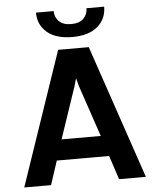

<svg xmlns="http://www.w3.org/2000/svg" viewBox="-62 -997 846 1049"><g transform="rotate(-5 361.5 -473.0)"><path d="M28 0 278 -733H446L695 0H548L505 -131H218L175 0ZM254 -244H469L374 -525L362 -570L349 -525ZM362 -796Q272 -796 223.5 -837.5Q175 -879 175 -946H272Q272 -913 294.5 -890Q317 -867 362 -867Q407 -867 429.5 -890Q452 -913 452 -946H549Q549 -879 500.5 -837.5Q452 -796 362 -796Z"/></g></svg>

Font: Kreadon
Style: Bold
Weight: 700
Designer: Reiya WATANABE
Foundry: StudioGnu
Version: Version 1.003; ttfautohint (v1.8.4.7-5d5b);gftools[0.9.32]